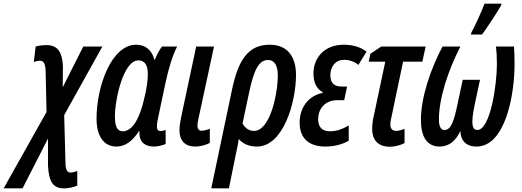

<svg xmlns="http://www.w3.org/2000/svg" viewBox="-141 -796 2870 1056"><path d="M-121 240H-17L123 -34V113C127 205 152 240 211 240C234 240 261 235 284 225V144C273 149 257 153 248 153C227 153 219 136 219 95L212 -163L422 -540H317L204 -316L205 -433C201 -506 179 -548 115 -548C95 -548 70 -545 55 -540L45 -455C55 -459 67 -462 79 -462C102 -462 109 -441 110 -401L115 -180Z M499 10C549 10 587 -20 623 -74H626C624 -39 633 10 708 10C724 10 753 4 770 -4V-82C760 -77 750 -75 743 -75C730 -75 722 -81 722 -100C722 -115 725 -135 730 -155L770 -344C787 -422 807 -488 833 -540H750C737 -524 722 -496 711 -468H708C694 -522 657 -550 608 -550C472 -550 390 -322 390 -143C390 -46 431 10 499 10ZM534 -74C504 -74 491 -100 491 -156C491 -247 537 -464 620 -464C654 -464 672 -440 672 -389C672 -352 666 -308 650 -245C632 -168 596 -74 534 -74Z M933 10C958 10 989 3 1013 -10V-88C998 -82 981 -77 968 -77C953 -77 945 -87 945 -104C945 -116 947 -127 950 -141L1036 -540H938L855 -150C850 -125 846 -98 846 -80C846 -23 876 10 933 10Z M1021 240H1118L1158 43C1163 18 1170 -9 1172 -32C1192 -7 1226 10 1272 10C1418 10 1487 -235 1487 -384C1487 -487 1438 -550 1343 -550C1224 -550 1169 -467 1134 -298ZM1256 -76C1226 -76 1205 -94 1193 -117L1228 -282C1256 -417 1284 -466 1334 -466C1368 -466 1387 -436 1387 -382C1387 -281 1345 -76 1256 -76Z M1649 10C1693 10 1739 0 1777 -22V-106C1740 -84 1708 -74 1674 -74C1629 -74 1609 -98 1609 -141C1609 -200 1649 -245 1714 -245H1752L1768 -320H1738C1696 -320 1676 -340 1676 -382C1676 -432 1705 -467 1752 -467C1779 -467 1807 -458 1830 -439L1875 -512C1839 -539 1797 -550 1749 -550C1646 -550 1583 -481 1583 -391C1583 -340 1602 -306 1634 -289L1633 -285C1550 -268 1507 -198 1507 -122C1507 -37 1556 10 1649 10Z M2003 11C2029 11 2059 4 2084 -9V-87C2070 -82 2052 -76 2039 -76C2017 -76 2006 -88 2006 -111C2006 -125 2009 -139 2013 -157L2076 -457H2182L2200 -540H1956L1896 -500L1887 -457H1978L1917 -169C1909 -137 1906 -109 1906 -87C1906 -23 1941 11 2003 11Z M2449 -606H2510C2536 -640 2595 -731 2615 -766L2617 -776H2524C2511 -741 2472 -653 2452 -618ZM2277 10C2328 10 2365 -20 2391 -76C2392 -32 2414 10 2480 10C2637 10 2689 -271 2689 -442C2689 -486 2688 -516 2686 -540H2587C2590 -514 2592 -484 2592 -443C2592 -331 2556 -81 2484 -81C2466 -81 2457 -95 2457 -127C2457 -151 2462 -183 2472 -231L2499 -357H2404L2377 -231C2356 -127 2339 -81 2303 -81C2285 -81 2273 -99 2273 -138C2273 -255 2323 -407 2391 -540H2293C2228 -419 2174 -260 2174 -137C2174 -44 2207 10 2277 10Z"/></svg>

Font: Noto Sans UI Condensed Medium
Style: Italic
Weight: 500
Width: 3
Italic angle: -12°
Designer: Monotype Design Team
Foundry: Monotype Imaging Inc.
Version: Version 1.901